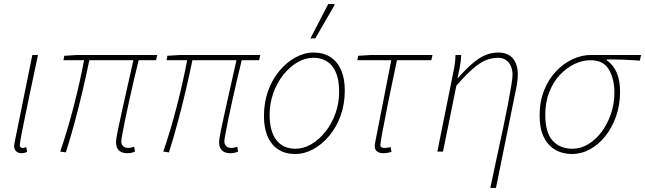

<svg xmlns="http://www.w3.org/2000/svg" viewBox="-20 -750 3192 950"><path d="M86 8Q71 8 60.5 -1Q50 -10 50 -28Q50 -33 51.5 -40Q53 -47 54 -54L140 -478H168Q143 -360 122.5 -263Q102 -166 90 -104.5Q78 -43 78 -32Q78 -25 82 -21.5Q86 -18 93 -18Q96 -18 99.5 -18.5Q103 -19 110 -22L114 2Q107 5 100.5 6.5Q94 8 86 8Z M610 8Q583 8 568.5 -5.5Q554 -19 554 -48Q554 -60 562.5 -102.5Q571 -145 584.5 -205Q598 -265 612.5 -330Q627 -395 640 -452H422Q406 -374 387.5 -295.5Q369 -217 348.5 -141.5Q328 -66 306 4L278 0Q314 -105 344.5 -223Q375 -341 396 -452H294L298 -474L362 -478H758L752 -452H666Q654 -405 642 -352Q630 -299 618.5 -248Q607 -197 598.5 -154.5Q590 -112 585 -84.5Q580 -57 580 -52Q580 -36 589 -27Q598 -18 616 -18Q621 -18 628 -19.5Q635 -21 644 -24L648 0Q642 3 632 5.5Q622 8 610 8Z M1120 8Q1093 8 1078.5 -5.5Q1064 -19 1064 -48Q1064 -60 1072.5 -102.5Q1081 -145 1094.5 -205Q1108 -265 1122.5 -330Q1137 -395 1150 -452H932Q916 -374 897.5 -295.5Q879 -217 858.5 -141.5Q838 -66 816 4L788 0Q824 -105 854.5 -223Q885 -341 906 -452H804L808 -474L872 -478H1268L1262 -452H1176Q1164 -405 1152 -352Q1140 -299 1128.5 -248Q1117 -197 1108.5 -154.5Q1100 -112 1095 -84.5Q1090 -57 1090 -52Q1090 -36 1099 -27Q1108 -18 1126 -18Q1131 -18 1138 -19.5Q1145 -21 1154 -24L1158 0Q1152 3 1142 5.5Q1132 8 1120 8Z M1440 12Q1392 12 1357.5 -10Q1323 -32 1304.5 -74Q1286 -116 1286 -176Q1286 -243 1306.5 -300Q1327 -357 1362.5 -399.5Q1398 -442 1442 -466Q1486 -490 1532 -490Q1580 -490 1614.5 -468Q1649 -446 1667.5 -404Q1686 -362 1686 -302Q1686 -235 1665.5 -178Q1645 -121 1609.5 -78.5Q1574 -36 1530.5 -12Q1487 12 1440 12ZM1442 -14Q1482 -14 1520.5 -36.5Q1559 -59 1590 -98Q1621 -137 1639.5 -188Q1658 -239 1658 -296Q1658 -379 1624.5 -421.5Q1591 -464 1530 -464Q1490 -464 1451.5 -441.5Q1413 -419 1382 -380Q1351 -341 1332.5 -290Q1314 -239 1314 -182Q1314 -100 1347.5 -57Q1381 -14 1442 -14ZM1516 -560 1604 -730H1634L1636 -726L1540 -560Z M1876 8Q1857 8 1845.5 -1Q1834 -10 1834 -28Q1834 -33 1835.5 -40Q1837 -47 1838 -54L1916 -452H1748L1752 -474L1816 -478H2120L2114 -452H1944Q1920 -339 1901.5 -247.5Q1883 -156 1872.5 -99Q1862 -42 1862 -32Q1862 -25 1867.5 -21.5Q1873 -18 1882 -18Q1890 -18 1897.5 -19.5Q1905 -21 1913 -22L1917 2Q1903 5 1895 6.5Q1887 8 1876 8Z M2406 180Q2423 98 2439.5 22.5Q2456 -53 2470 -119Q2484 -185 2494 -238Q2504 -291 2510 -327.5Q2516 -364 2516 -380Q2516 -418 2496.5 -441Q2477 -464 2444 -464Q2414 -464 2385 -452.5Q2356 -441 2321 -411Q2286 -381 2238 -326L2172 0H2144L2216 -358Q2222 -387 2227.5 -416Q2233 -445 2234 -478H2262Q2261 -448 2255 -417.5Q2249 -387 2244 -364H2246Q2287 -410 2319.5 -437.5Q2352 -465 2382 -477.5Q2412 -490 2446 -490Q2493 -490 2517.5 -461Q2542 -432 2542 -382Q2542 -366 2540 -348.5Q2538 -331 2533 -308L2434 180Z M2810 12Q2763 12 2727 -9Q2691 -30 2670.5 -72Q2650 -114 2650 -178Q2650 -247 2672 -302.5Q2694 -358 2731 -397Q2768 -436 2813 -457Q2858 -478 2904 -478H3152L3146 -450Q3105 -453 3064.5 -454.5Q3024 -456 2982 -456V-452Q3014 -430 3031 -391.5Q3048 -353 3048 -296Q3048 -231 3028.5 -175Q3009 -119 2975.5 -77Q2942 -35 2899.5 -11.5Q2857 12 2810 12ZM2812 -14Q2853 -14 2890.5 -36.5Q2928 -59 2957 -98Q2986 -137 3003 -187Q3020 -237 3020 -291Q3020 -359 2993 -405.5Q2966 -452 2902 -452Q2861 -452 2821 -432.5Q2781 -413 2748.5 -377.5Q2716 -342 2697 -292.5Q2678 -243 2678 -182Q2678 -94 2714.5 -54Q2751 -14 2812 -14Z"/></svg>

Font: Source Sans 3 ExtraLight
Style: Italic
Weight: 250
Italic angle: -11°
Designer: Paul D. Hunt
Foundry: Adobe
Version: Version 3.046;hotconv 1.0.118;makeotfexe 2.5.65603